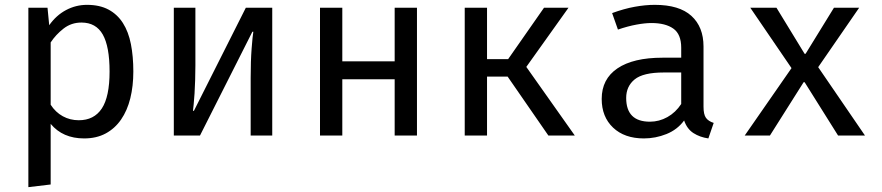

<svg xmlns="http://www.w3.org/2000/svg" viewBox="-20 -559 3640 792"><path d="M97 213V-527H176L183 -455Q212 -496 252.5 -517.5Q293 -539 339 -539Q391 -539 427.5 -519.5Q464 -500 487 -464Q510 -428 520 -377Q530 -326 530 -264Q530 -204 517.5 -153.5Q505 -103 479.5 -66Q454 -29 416 -8.5Q378 12 327 12Q239 12 189 -48V202ZM305 -63Q368 -63 400 -111.5Q432 -160 432 -264Q432 -367 404 -416.5Q376 -466 316 -466Q274 -466 242 -441Q210 -416 189 -384V-127Q209 -96 239 -79.5Q269 -63 305 -63Z M1103 -527V0H1014V-238Q1014 -308 1018 -359.5Q1022 -411 1025 -428H1021L805 0H697V-527H786V-289Q786 -258 785 -228.5Q784 -199 782.5 -173.5Q781 -148 779 -129.5Q777 -111 776 -102H780L994 -527Z M1608 0V-232H1392V0H1300V-527H1392V-306H1608V-527H1700V0Z M1897 0V-527H1989V-315H2076L2224 -527H2325L2151 -283L2351 0H2242L2074 -243H1989V0Z M2882 -119Q2882 -87 2892 -73Q2902 -59 2924 -52L2902 12Q2867 7 2840.5 -10Q2814 -27 2802 -62Q2774 -24 2729 -6Q2684 12 2636 12Q2556 12 2509 -32.5Q2462 -77 2462 -151Q2462 -233 2527 -277Q2592 -321 2713 -321H2790V-362Q2790 -418 2757.5 -441Q2725 -464 2667 -464Q2641 -464 2605.5 -457.5Q2570 -451 2529 -437L2505 -505Q2554 -523 2598 -531Q2642 -539 2681 -539Q2782 -539 2832 -493.5Q2882 -448 2882 -367ZM2661 -57Q2699 -57 2733 -76Q2767 -95 2790 -130V-260H2718Q2633 -260 2598 -231.5Q2563 -203 2563 -155Q2563 -57 2661 -57Z M3295 -220 3156 0H3052L3245 -278L3075 -527H3183L3299 -337H3303L3420 -527H3524L3355 -282L3548 0H3437L3299 -220Z"/></svg>

Font: Wlorlttqgufhjawjgtejqphaquk
Style: Regular
Weight: 400
Monospace: yes
Designer: Carrois Corporate & Edenspiekermann
Foundry: Carrois Corporate GbR & Edenspiekermann AG
Version: Version 2.001